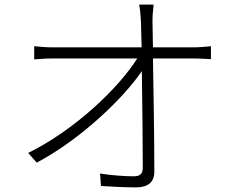

<svg xmlns="http://www.w3.org/2000/svg" viewBox="-20 -792 1040 831"><path d="M102 -130 139 -88C331 -190 513 -366 594 -484C596 -336 598 -156 598 -68C598 -42 589 -29 559 -29C519 -29 462 -33 413 -41L417 13C462 16 524 19 569 19C620 19 648 -3 648 -49C648 -169 645 -386 642 -539H819C842 -539 874 -537 893 -536V-592C875 -590 841 -587 818 -587H642L640 -699C640 -724 642 -747 645 -772H582C586 -754 588 -734 590 -699L593 -587H210C181 -587 158 -589 128 -592V-535C158 -537 178 -539 210 -539H574C496 -415 310 -233 102 -130Z"/></svg>

Font: Noto Sans CJK SC Light
Style: Regular
Weight: 300
Designer: Ryoko NISHIZUKA 西塚涼子 (kana, bopomofo & ideographs); Paul D. Hunt (Latin, Greek & Cyrillic); Sandoll Communications 산돌커뮤니
Foundry: Adobe
Version: Version 2.004;hotconv 1.0.118;makeotfexe 2.5.65603